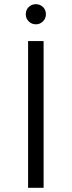

<svg xmlns="http://www.w3.org/2000/svg" viewBox="-20 -896 342 916"><path d="M114 0V-700H188V0ZM103 -828Q103 -849 117 -862.5Q131 -876 151 -876Q171 -876 185 -862.5Q199 -849 199 -828Q199 -808 185 -794Q171 -780 151 -780Q131 -780 117 -794Q103 -808 103 -828Z"/></svg>

Font: Modern
Style: Small
Weight: 400
Designer: Julieta Ulanovsky
Foundry: Julieta Ulanovsky
Version: Version 8.000